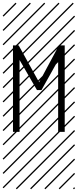

<svg xmlns="http://www.w3.org/2000/svg" viewBox="-23 -978 577 1424"><path d="M457 0H408.2V-530.8L284.7 -310.1H251L122.1 -533.2V0H73.2V-641.1H115.7L267.1 -367.7L414.1 -641.1H457ZM526.9 410.6 533.7 417.5 525.4 425.8 518.6 418.9ZM526.9 304.7 533.7 311.5 419.4 425.8 412.6 418.9ZM526.9 198.7 533.7 205.6 313.5 425.8 306.6 418.9ZM526.9 92.3 533.7 99.1 207.5 425.8 200.7 418.9ZM526.9 -13.2 533.7 -6.3 101.6 425.8 94.7 418.9ZM526.9 -119.1 533.7 -112.3 3.4 418 -3.4 411.1ZM526.9 -225.6 533.7 -218.8 3.4 311.5 -3.4 304.7ZM526.9 -331.5 533.7 -324.7 3.4 205.6 -3.4 198.7ZM526.9 -438 533.7 -431.2 3.4 99.1 -3.4 92.3ZM526.9 -543.5 533.7 -536.6 3.4 -6.3 -3.4 -13.2ZM526.9 -649.4 533.7 -642.6 3.4 -112.3 -3.4 -119.1ZM526.9 -755.9 533.7 -749 3.4 -218.8 -3.4 -225.6ZM526.9 -861.8 533.7 -855 3.4 -324.7 -3.4 -331.5ZM516.6 -958 523.4 -951.2 3.4 -431.2 -3.4 -438ZM411.1 -958 418 -951.2 3.4 -536.6 -3.4 -543.5ZM305.2 -958 312 -951.2 3.4 -642.6 -3.4 -649.4ZM198.7 -958 205.6 -951.2 3.4 -749 -3.4 -755.9ZM92.3 -958 99.1 -951.2 3.4 -855 -3.4 -861.8Z"/></svg>

Font: AzarMehrMSRS2
Style: Regular
Weight: 1
Designer: Amin Abedi
Version: Version 1.00